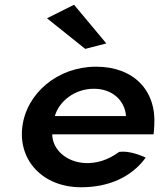

<svg xmlns="http://www.w3.org/2000/svg" viewBox="-20 -776 682 809"><path d="M428 -593 292 -756 178 -699 339 -570ZM200 -210H627C628 -222 630 -234 630 -246C640 -395 543 -495 385 -495C222 -495 91 -382 74 -241C57 -101 159 13 322 13C437 13 534 -29 594 -112C574 -121 524 -142 482 -136C435 -101 386 -87 339 -89C259 -93 201 -146 200 -210ZM511 -287H211C229 -349 294 -402 376 -402C453 -402 506 -353 511 -287Z"/></svg>

Font: Bluebird
Style: ExtObl
Weight: 400
Designer: Jasper
Foundry: Cannot Into Space Fonts
Version: Version 0.98